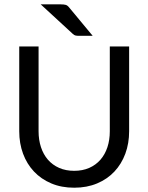

<svg xmlns="http://www.w3.org/2000/svg" viewBox="-20 -855 682 882"><path d="M68.4 0ZM320.8 -70.3Q359.4 -70.3 389.9 -83.7Q420.4 -97.2 441.4 -121.3Q462.4 -145.5 473.4 -178.7Q484.4 -211.9 484.4 -252V-641.6H573.2V-252Q573.2 -196.3 555.7 -148.9Q538.1 -101.6 505.6 -66.9Q473.1 -32.2 426.3 -12.5Q379.4 7.3 320.8 7.3Q262.2 7.3 215.6 -12.5Q168.9 -32.2 136.2 -66.9Q103.5 -101.6 85.9 -148.9Q68.4 -196.3 68.4 -252V-641.6H157.2V-252.4Q157.2 -212.4 168.2 -179Q179.2 -145.5 200.2 -121.3Q221.2 -97.2 251.7 -83.7Q282.2 -70.3 320.8 -70.3ZM258.8 -835Q273.9 -835 282.2 -832.5Q290.5 -830.1 298.8 -819.3L405.8 -690.4H344.2Q334 -690.4 327.6 -691.7Q321.3 -692.9 314.5 -699.2L167 -835Z"/></svg>

Font: Carlito
Style: Regular
Weight: 400
Designer: Lukasz Dziedzic
Foundry: tyPoland Lukasz Dziedzic
Version: Version 1.104